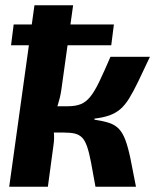

<svg xmlns="http://www.w3.org/2000/svg" viewBox="-20 -710 606 730"><path d="M550 -494Q524 -438 505 -399Q486 -360 470.5 -335Q455 -310 437.5 -295Q420 -280 396.5 -271.5Q373 -263 339 -259V-255Q373 -250 395.5 -242.5Q418 -235 432.5 -219.5Q447 -204 457 -177Q467 -150 476 -107Q485 -64 497 0H343Q333 -56 326 -93Q319 -130 311 -153Q303 -176 292 -187Q281 -198 265 -202Q249 -206 224 -206L237 -306Q267 -306 287 -314Q307 -322 323.5 -342.5Q340 -363 357.5 -399.5Q375 -436 400 -494ZM258 -690 213 -367Q209 -340 200 -311.5Q191 -283 176 -259Q182 -236 184.5 -210Q187 -184 184 -163L162 0H15L111 -690ZM275 -306 261 -206H153L167 -306ZM413 -617 403 -538H22L32 -617Z"/></svg>

Font: Exo 2
Style: Bold Italic
Weight: 700
Italic angle: -8°
Designer: Natanael Gama
Foundry: Natanael Gama
Version: Version 2.010